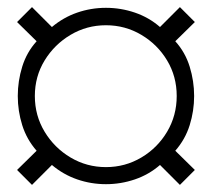

<svg xmlns="http://www.w3.org/2000/svg" viewBox="-20 -619 596 540"><path d="M70 -99 28 -141 83 -195Q55 -227 42.5 -267Q30 -307 30 -349Q30 -391 42.5 -431.5Q55 -472 83 -503L28 -557L70 -599L126 -543Q158 -570 197 -583.5Q236 -597 278 -597Q320 -597 359.5 -583.5Q399 -570 430 -543L486 -599L528 -557L473 -503Q501 -472 513.5 -431.5Q526 -391 526 -349Q526 -307 513.5 -267Q501 -227 473 -195L528 -141L486 -99L430 -155Q399 -128 359.5 -114.5Q320 -101 278 -101Q236 -101 197 -114.5Q158 -128 126 -155ZM278 -149Q332 -149 377.5 -176Q423 -203 450 -248.5Q477 -294 477 -349Q477 -404 450 -449Q423 -494 377.5 -521Q332 -548 278 -548Q224 -548 178.5 -521Q133 -494 105.5 -449Q78 -404 78 -349Q78 -294 105.5 -248.5Q133 -203 178.5 -176Q224 -149 278 -149Z"/></svg>

Font: Archivo Condensed Thin
Style: Regular
Weight: 250
Width: 3
Designer: Hector Gatti
Foundry: Omnibus-Type
Version: Version 2.001